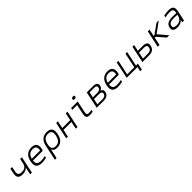

<svg xmlns="http://www.w3.org/2000/svg" viewBox="622 -2925 5356 5356"><g transform="rotate(-45 3300.0 -247.0)"><path d="M524 0 630 -500H562L531 -356C510 -256 448 -208 338 -208C234 -208 194 -255 215 -356L245 -500H177L146 -352C117 -212 170 -146 310 -146C389 -146 451 -167 495 -211H500L456 0Z M1188 -265C1221 -422 1164 -509 1011 -509C854 -509 758 -422 722 -256L720 -244C685 -77 748 9 920 9C972 9 1037 1 1095 -14L1107 -72C1057 -59 985 -51 937 -51C815 -51 768 -104 784 -217H1143C1172 -217 1180 -230 1188 -265ZM795 -275C826 -393 890 -449 999 -449C1109 -449 1146 -389 1123 -275Z M1792 -244 1794 -256C1829 -422 1771 -509 1615 -509C1459 -509 1364 -422 1328 -256L1231 200H1298L1357 -74H1364C1386 -20 1427 9 1515 9C1665 9 1756 -76 1792 -244ZM1394 -247 1395 -253C1423 -386 1487 -449 1602 -449C1718 -449 1755 -386 1727 -253L1725 -247C1697 -114 1633 -51 1518 -51C1403 -51 1365 -114 1394 -247Z M1877 0H1944L1991 -220H2303L2256 0H2323L2429 -500H2362L2315 -280H2003L2050 -500H1983L1936 -280L1930 -250Z M2837 -51C2764 -51 2741 -72 2761 -168L2831 -500H2571L2559 -441H2749L2690 -165C2662 -34 2695 9 2806 9C2841 9 2873 6 2925 -3L2937 -60C2900 -54 2863 -51 2837 -51ZM2770 -648C2765 -621 2782 -604 2818 -604C2854 -604 2877 -621 2882 -648L2883 -649C2889 -677 2873 -694 2837 -694C2801 -694 2777 -677 2771 -649Z M3082 0H3352C3474 0 3544 -47 3564 -142C3578 -204 3555 -244 3495 -265C3545 -283 3573 -315 3584 -365C3603 -455 3554 -500 3437 -500H3188ZM3163 -55 3199 -225H3396C3475 -225 3508 -197 3496 -140C3484 -83 3439 -55 3360 -55ZM3211 -283 3246 -445H3419C3495 -445 3527 -419 3515 -364C3504 -310 3461 -283 3385 -283Z M4188 -265C4221 -422 4164 -509 4011 -509C3854 -509 3758 -422 3722 -256L3720 -244C3685 -77 3748 9 3920 9C3972 9 4037 1 4095 -14L4107 -72C4057 -59 3985 -51 3937 -51C3815 -51 3768 -104 3784 -217H4143C4172 -217 4180 -230 4188 -265ZM3795 -275C3826 -393 3890 -449 3999 -449C4109 -449 4146 -389 4123 -275Z M4370 -500 4264 0H4676L4782 -500H4716L4623 -59H4342L4435 -500ZM4660 137H4725L4767 -59H4689L4676 0H4689Z M4884 0H5153C5274 0 5347 -52 5370 -157C5392 -261 5341 -313 5219 -313H5018L5058 -500H4990ZM4965 -59 5005 -254H5202C5282 -254 5314 -222 5301 -157C5287 -92 5241 -59 5161 -59Z M5596 -500 5490 0H5559L5610 -238H5644L5852 0H5944L5714 -270L6029 -500H5940L5656 -298H5622L5665 -500Z M6417 -509C6356 -509 6294 -501 6233 -486L6221 -428C6282 -442 6345 -449 6398 -449C6505 -449 6545 -418 6523 -314L6519 -298C6456 -303 6410 -304 6384 -304C6207 -304 6125 -255 6102 -148C6080 -44 6135 9 6265 9C6357 9 6418 -17 6467 -73H6471L6456 0H6524L6588 -297C6620 -449 6568 -509 6417 -509ZM6170 -147C6185 -221 6246 -250 6376 -250C6407 -250 6460 -248 6508 -244L6503 -221C6478 -107 6405 -50 6290 -50C6190 -50 6156 -85 6170 -147Z"/></g></svg>

Font: LT Wave Mono Light
Style: Italic
Weight: 300
Designer: Daniel Lyons
Version: Version 2.5 (Glyphs App)